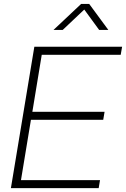

<svg xmlns="http://www.w3.org/2000/svg" viewBox="-20 -968 648 988"><path d="M36.1 0 156.7 -727.5H608.4L601.1 -686H194.8L146.5 -392.6H518.1L511.2 -351.6H139.2L87.9 -41H494.6L487.8 0ZM302.7 -814H255.9V-814.5L397.5 -947.8H439L537.1 -814.5V-814H490.2L413.6 -918.9Z"/></svg>

Font: Inter Display ExtraLight
Style: Italic
Weight: 200
Italic angle: -9.39999°
Designer: Rasmus Andersson
Foundry: rsms
Version: Version 4.000;git-a52131595